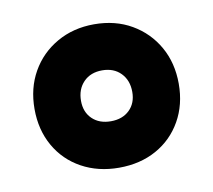

<svg xmlns="http://www.w3.org/2000/svg" viewBox="-51 -874 524 472"><g transform="rotate(-10 211.0 -638.0)"><path d="M211 -459Q159 -459 118 -481.5Q77 -504 54 -544.5Q31 -585 31 -637Q31 -689 54 -729.5Q77 -770 118 -793.5Q159 -817 211 -817Q264 -817 304.5 -793.5Q345 -770 368 -729.5Q391 -689 391 -637Q391 -585 368 -544.5Q345 -504 304.5 -481.5Q264 -459 211 -459ZM211 -575Q240 -575 257.5 -592Q275 -609 275 -637Q275 -666 257.5 -684Q240 -702 211 -702Q182 -702 164.5 -684Q147 -666 147 -637Q147 -609 164.5 -592Q182 -575 211 -575Z"/></g></svg>

Font: Noto Sans Kannada UI Black
Style: Regular
Weight: 900
Designer: Jelle Bosma - Monotype Design Team
Foundry: Monotype Imaging Inc.
Version: Version 2.005; ttfautohint (v1.8.4.7-5d5b)